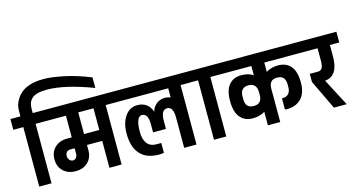

<svg xmlns="http://www.w3.org/2000/svg" viewBox="-107 -1380 3351 1798"><g transform="rotate(-15 1568.0 -481.0)"><path d="M831.9 -858.4V-756.3Q561.7 -858.4 388.8 -858.4Q334.1 -858.4 296.9 -848.4Q259.8 -838.4 240 -818.6Q220.2 -798.9 212.4 -775Q204.6 -751.1 204.6 -718.1V-680.7H300.6V-576.5H204.6V0H85.6V-576.5H-11.7V-680.7H85.6V-737.6Q85.6 -764.1 93.2 -792.1Q100.8 -820.2 121.6 -851.4Q142.5 -882.7 173.5 -906.8Q204.6 -930.9 257 -946.8Q309.3 -962.6 384.9 -962.6Q460.5 -962.6 581.5 -937.2Q702.4 -911.8 831.9 -858.4Z M980.9 -576.5H884V0H765.9V-260.6H618.2V-208.9Q618.2 -137.7 573 -94.3Q527.8 -50.8 453.7 -50.8Q379.7 -50.8 334.3 -94.3Q288.9 -137.7 288.9 -208.7Q288.9 -279.8 334.3 -323.2Q379.7 -366.6 454.4 -366.6H498.7V-576.5H277.2V-680.7H980.9ZM765.9 -366.6V-576.5H618.2V-366.6ZM498.7 -260.6H454.4Q433.1 -260.6 420.5 -246.5Q407.9 -232.4 407.9 -209.6Q407.9 -186.8 421.8 -170.7Q435.7 -154.6 454.8 -154.6Q473.9 -154.6 486.3 -170.1Q498.7 -185.5 498.7 -208.9Z M1706.8 -575.6H1609.9V0.9H1490.4V-299.7Q1490.4 -346.2 1475.5 -372.5Q1460.5 -398.8 1431.8 -398.8Q1371.4 -398.8 1371.4 -293.7V-214.6H1246.7V-293.7Q1246.7 -398.8 1186.4 -398.8Q1157.7 -398.8 1142.7 -360.3Q1127.7 -321.9 1127.7 -250.2Q1127.7 -178.5 1158.1 -138.6Q1188.5 -98.6 1246.7 -98.6H1295V-3.5Q1275 0.9 1245.9 0.9Q1127.7 0.9 1065.8 -67.8Q1003.9 -136.4 1003.9 -267.6Q1003.9 -368.8 1048.9 -434Q1093.8 -499.1 1168.5 -499.1Q1222.8 -499.1 1258 -471.5Q1293.2 -444 1307.1 -397.5Q1315.8 -434.4 1343.4 -461.3Q1371 -488.3 1408.8 -496.1Q1446.6 -503.9 1490.4 -488.3V-576.5H957.4V-680.7H1706.8Z M1994.8 -576.5H1898.8V0H1779.8V-576.5H1682.5V-680.7H1994.8Z M2537.4 -517.8Q2617.3 -517.8 2660.9 -465.9Q2704.6 -414 2704.6 -308.9Q2704.6 -203.7 2652.3 -151.6Q2599.9 -99.5 2512.6 -99.5Q2509.6 -99.5 2503.7 -100.8Q2497.8 -102.1 2494.8 -102.5V-208.9Q2536.9 -208.9 2558.4 -231.3Q2579.9 -253.7 2579.9 -296.3V-321Q2579.9 -364.5 2561 -386.8Q2542.1 -409.2 2500.2 -409.2Q2458.3 -409.2 2440.1 -387.1Q2421.8 -364.9 2421.8 -321V0H2302.3V-131.6Q2284.1 -118.2 2252.4 -108.8Q2220.7 -99.5 2185.1 -99.5Q2106.4 -99.5 2062.6 -152Q2018.7 -204.6 2018.7 -310.6Q2018.7 -416.6 2062.3 -467.2Q2106 -517.8 2179.6 -517.8Q2253.3 -517.8 2296.3 -486.5V-576.5H1971.3V-680.7H2740.2V-576.5H2421.8V-486.5Q2473.9 -517.8 2537.4 -517.8ZM2302.3 -319.3Q2302.3 -409.2 2222.4 -409.2Q2142.5 -409.2 2142.5 -321V-296.3Q2142.5 -253.3 2161.6 -231.1Q2180.7 -208.9 2222.4 -208.9Q2264.1 -208.9 2283.2 -231.1Q2302.3 -253.3 2302.3 -296.3Z M3057.8 -462.6Q3057.8 -370.5 3025 -320.4Q2992.2 -270.2 2927.9 -265L3066.5 0H2942.2L2805.8 -285.4V-364H2887.1Q2938.3 -364 2938.3 -450V-576.5H2716.8V-680.7H3148.6V-576.5H3057.8Z"/></g></svg>

Font: Puralecka Narrow
Style: Bold
Weight: 700
Designer: Hector Gatti, Marcela Romero, Pablo Cosgaya and Nicolas Silva
Version: Version 1.004;PS 001.004;hotconv 1.0.70;makeotf.lib2.5.58329